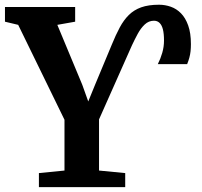

<svg xmlns="http://www.w3.org/2000/svg" viewBox="-30 -772 832 792"><path d="M130.5 0V-58L236 -68.5V-278L45 -669.5L-9.5 -682.5V-743H280V-682.5L206.5 -669.5L309.5 -422L334 -353.5L362 -422L431 -587.5Q447.5 -628 464 -658.8Q480.5 -689.5 501.5 -710.2Q522.5 -731 552.5 -741.8Q582.5 -752.5 626 -752.5Q651 -752.5 674.5 -744.2Q698 -736 716.5 -717.2Q735 -698.5 746.2 -667.2Q757.5 -636 757.5 -590Q757.5 -574 756 -560.2Q754.5 -546.5 751 -533.8Q747.5 -521 742 -507.5H621Q632 -529 639.2 -553.8Q646.5 -578.5 646.5 -605Q646.5 -633 642 -650.8Q637.5 -668.5 628.2 -677.5Q619 -686.5 605 -686.5Q583.5 -686.5 567 -671Q550.5 -655.5 538 -632.2Q525.5 -609 514.5 -585.5L378.5 -279.5V-68.5L486.5 -58V0Z"/></svg>

Font: Merriweather 24pt SemiCondensed
Style: Bold
Weight: 700
Width: 4
Designer: Eben Sorkin
Foundry: Eben Sorkin
Version: Version 2.100